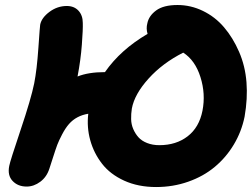

<svg xmlns="http://www.w3.org/2000/svg" viewBox="-20 -776 1012 770"><path d="M606 -25.9Q534.2 -25.9 478 -51.5Q421.9 -77.1 389.2 -119.4Q356.4 -161.6 342 -213.4Q327.6 -265.1 334 -319.8Q286.1 -312 256.8 -278.8Q242.2 -262.2 229 -236.8Q215.8 -211.4 209.7 -195.3Q203.6 -179.2 192.1 -143.1Q180.7 -106.9 178.2 -100.1Q167.5 -66.4 141.6 -47.1Q115.7 -27.8 86.9 -27.8Q51.8 -27.8 30.5 -50.3Q9.3 -72.8 17.1 -110.8Q20.5 -129.9 62.5 -254.6Q104.5 -379.4 117.2 -441.9Q127.9 -496.1 134 -584.5Q140.1 -672.9 141.1 -676.8Q146.5 -704.6 178.2 -728.3Q210 -752 248 -752Q277.3 -752 294.7 -733.2Q312 -714.4 312 -684.1Q313 -659.2 308.3 -597.4Q303.7 -535.6 291 -469.2Q334.5 -486.8 400.9 -486.8Q463.4 -576.7 571.8 -640.1Q565.4 -661.6 570.8 -682.1Q576.7 -712.4 606.2 -734.1Q635.7 -755.9 691.9 -755.9Q745.1 -755.9 793.9 -732.2Q842.8 -708.5 878.4 -666.7Q914.1 -625 938.7 -568.4Q963.4 -511.7 968.5 -446Q973.6 -380.4 960.9 -308.1Q948.7 -248 917.7 -196.3Q886.7 -144.5 841.3 -106.7Q795.9 -68.8 735.1 -47.4Q674.3 -25.9 606 -25.9ZM508.8 -340.8Q505.4 -319.3 505.9 -298.3Q506.3 -277.3 514.4 -258.5Q522.5 -239.7 535.4 -225.3Q548.3 -210.9 570.1 -202.4Q591.8 -193.8 619.1 -193.8Q686.5 -193.8 732.7 -229.5Q778.8 -265.1 792 -332Q805.2 -399.4 783.9 -466.8Q762.7 -534.2 714.8 -564.9Q631.8 -522.9 575.7 -460.7Q519.5 -398.4 508.8 -340.8Z"/></svg>

Font: Shantell Sans Bouncy
Style: Italic
Weight: 800
Italic angle: -11.31°
Designer: Stephen Nixon, Anya Danilova, Shantell Martin
Foundry: Arrow Type
Version: Version 1.006;[9816181b4]